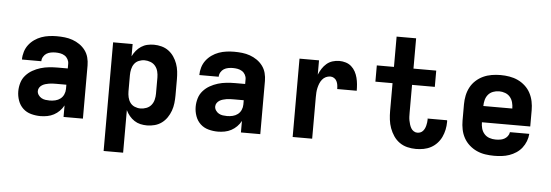

<svg xmlns="http://www.w3.org/2000/svg" viewBox="-56 -912 3712 1294"><g transform="rotate(5 1800.0 -265.0)"><path d="M234 8Q202 8 170.5 -0.5Q139 -9 116 -30.5Q93 -52 82 -83Q71 -114 71 -146Q71 -175 79.5 -203.5Q88 -232 107.5 -254Q127 -276 152.5 -290.5Q178 -305 206 -313.5Q234 -322 263.5 -325Q293 -328 322 -328H390V-360Q390 -376 382 -390.5Q374 -405 360.5 -413.5Q347 -422 331 -425Q315 -428 298 -428Q283 -428 267 -425Q251 -422 238 -414Q225 -406 216.5 -391.5Q208 -377 208 -361H77Q77 -361 77 -361Q77 -361 77 -362Q77 -388 85 -414Q93 -440 109 -461Q125 -482 147 -497.5Q169 -513 194 -522Q219 -531 245.5 -534.5Q272 -538 298 -538Q325 -538 352 -535Q379 -532 404.5 -523Q430 -514 452.5 -498.5Q475 -483 491 -461.5Q507 -440 514 -413.5Q521 -387 521 -360V0H390V-78Q379 -57 362 -40Q345 -23 324.5 -12Q304 -1 280.5 3.5Q257 8 234 8ZM287 -102Q306 -102 325 -106.5Q344 -111 359 -122.5Q374 -134 382 -152Q390 -170 390 -189V-218H322Q310 -218 297.5 -217.5Q285 -217 273 -215Q261 -213 249 -209.5Q237 -206 226.5 -199.5Q216 -193 209 -182.5Q202 -172 202 -159Q202 -145 210.5 -132.5Q219 -120 231.5 -113Q244 -106 258.5 -104Q273 -102 287 -102Z M679 205V-530H811V-447Q821 -468 835.5 -485.5Q850 -503 869 -515.5Q888 -528 910 -533Q932 -538 955 -538Q981 -538 1007 -531Q1033 -524 1054 -508.5Q1075 -493 1090 -471Q1105 -449 1114 -424Q1123 -399 1126 -372.5Q1129 -346 1129 -320V-210Q1129 -184 1126 -157.5Q1123 -131 1114 -106Q1105 -81 1090 -59Q1075 -37 1054 -21.5Q1033 -6 1007 1Q981 8 955 8Q932 8 910 3Q888 -2 869 -14.5Q850 -27 835.5 -44.5Q821 -62 811 -83V205ZM901 -102Q921 -102 941 -109.5Q961 -117 974 -133Q987 -149 992 -169.5Q997 -190 997 -210V-320Q997 -340 992 -360.5Q987 -381 974 -397Q961 -413 941 -420.5Q921 -428 901 -428Q881 -428 862 -420Q843 -412 831.5 -396Q820 -380 815.5 -360Q811 -340 811 -320V-210Q811 -190 815.5 -170Q820 -150 831.5 -134Q843 -118 862 -110Q881 -102 901 -102Z M1434 8Q1402 8 1370.5 -0.5Q1339 -9 1316 -30.5Q1293 -52 1282 -83Q1271 -114 1271 -146Q1271 -175 1279.5 -203.5Q1288 -232 1307.5 -254Q1327 -276 1352.5 -290.5Q1378 -305 1406 -313.5Q1434 -322 1463.5 -325Q1493 -328 1522 -328H1590V-360Q1590 -376 1582 -390.5Q1574 -405 1560.5 -413.5Q1547 -422 1531 -425Q1515 -428 1498 -428Q1483 -428 1467 -425Q1451 -422 1438 -414Q1425 -406 1416.5 -391.5Q1408 -377 1408 -361H1277Q1277 -361 1277 -361Q1277 -361 1277 -362Q1277 -388 1285 -414Q1293 -440 1309 -461Q1325 -482 1347 -497.5Q1369 -513 1394 -522Q1419 -531 1445.5 -534.5Q1472 -538 1498 -538Q1525 -538 1552 -535Q1579 -532 1604.5 -523Q1630 -514 1652.5 -498.5Q1675 -483 1691 -461.5Q1707 -440 1714 -413.5Q1721 -387 1721 -360V0H1590V-78Q1579 -57 1562 -40Q1545 -23 1524.5 -12Q1504 -1 1480.5 3.5Q1457 8 1434 8ZM1487 -102Q1506 -102 1525 -106.5Q1544 -111 1559 -122.5Q1574 -134 1582 -152Q1590 -170 1590 -189V-218H1522Q1510 -218 1497.5 -217.5Q1485 -217 1473 -215Q1461 -213 1449 -209.5Q1437 -206 1426.5 -199.5Q1416 -193 1409 -182.5Q1402 -172 1402 -159Q1402 -145 1410.5 -132.5Q1419 -120 1431.5 -113Q1444 -106 1458.5 -104Q1473 -102 1487 -102Z M1940 0V-530H2072V-433Q2081 -455 2093.5 -474.5Q2106 -494 2123.5 -509Q2141 -524 2163.5 -531Q2186 -538 2209 -538Q2231 -538 2252.5 -531.5Q2274 -525 2290.5 -510.5Q2307 -496 2317.5 -476.5Q2328 -457 2333.5 -435.5Q2339 -414 2341 -392Q2343 -370 2343 -348H2211Q2211 -362 2209 -375.5Q2207 -389 2201 -401Q2195 -413 2183.5 -420.5Q2172 -428 2158 -428Q2142 -428 2127.5 -421Q2113 -414 2103 -401.5Q2093 -389 2087 -374Q2081 -359 2077.5 -343.5Q2074 -328 2073 -312.5Q2072 -297 2072 -281V0Z M2774 8Q2745 8 2716 1Q2687 -6 2663 -23Q2639 -40 2622.5 -64.5Q2606 -89 2596 -116.5Q2586 -144 2582.5 -173.5Q2579 -203 2579 -232V-420H2463V-530H2579V-735H2711V-530H2865V-420H2711V-232Q2711 -219 2711.5 -205.5Q2712 -192 2714.5 -179Q2717 -166 2721 -153Q2725 -140 2731.5 -128.5Q2738 -117 2749.5 -109.5Q2761 -102 2774 -102Q2785 -102 2795 -106Q2805 -110 2812 -118Q2819 -126 2823.5 -135.5Q2828 -145 2830.5 -155.5Q2833 -166 2834.5 -176.5Q2836 -187 2836 -197Q2836 -199 2835.5 -200Q2835 -201 2835 -203H2967Q2968 -200 2968 -197Q2968 -194 2968 -191Q2968 -165 2962.5 -139Q2957 -113 2946 -89.5Q2935 -66 2917 -46.5Q2899 -27 2876 -14.5Q2853 -2 2827 3Q2801 8 2774 8Z M3303 8Q3273 8 3243 3.5Q3213 -1 3185.5 -13.5Q3158 -26 3135 -46.5Q3112 -67 3097.5 -93.5Q3083 -120 3077 -150Q3071 -180 3071 -210V-320Q3071 -350 3077 -379.5Q3083 -409 3097 -435.5Q3111 -462 3133.5 -482.5Q3156 -503 3183 -515.5Q3210 -528 3240 -533Q3270 -538 3300 -538Q3330 -538 3360 -533Q3390 -528 3417 -515.5Q3444 -503 3466.5 -482.5Q3489 -462 3503 -435.5Q3517 -409 3523 -379.5Q3529 -350 3529 -320V-210H3474H3202Q3202 -189 3207.5 -168.5Q3213 -148 3227 -132Q3241 -116 3261.5 -109Q3282 -102 3303 -102Q3318 -102 3333 -104Q3348 -106 3361.5 -113Q3375 -120 3384.5 -132.5Q3394 -145 3396 -160H3527Q3525 -134 3515.5 -109.5Q3506 -85 3490 -64.5Q3474 -44 3452 -29.5Q3430 -15 3405.5 -6.5Q3381 2 3355 5Q3329 8 3303 8ZM3202 -320H3398Q3398 -341 3392.5 -361.5Q3387 -382 3374 -397.5Q3361 -413 3341 -420.5Q3321 -428 3300 -428Q3279 -428 3259 -420.5Q3239 -413 3226 -397.5Q3213 -382 3207.5 -361.5Q3202 -341 3202 -320Z"/></g></svg>

Font: Iosevka Curly XBdEx
Style: Regular
Weight: 800
Width: 7
Monospace: yes
Designer: Belleve Invis
Foundry: Belleve Invis
Version: Version 11.1.0; ttfautohint (v1.8.3)